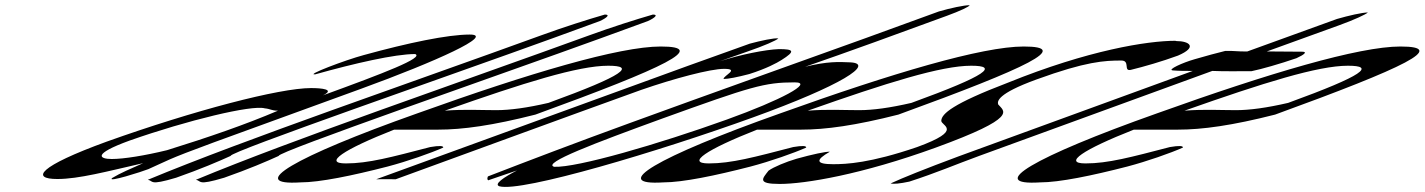

<svg xmlns="http://www.w3.org/2000/svg" viewBox="-20 -678 5483 739"><path d="M391 -133C127 -37 98 11 201 11C283 11 391 -18 531 -50C480 -27 445 -13 412 7C388 27 529 -18 551 -27C626 -60 615 -61 803 -130L1369 -336C1660 -442 1887 -545 1788 -545C1703 -545 1551 -513 1380 -466C1309 -447 1151 -387 1194 -392C1344 -434 1500 -470 1578 -470C1613 -456 1459 -397 1223 -311C1271 -334 1218 -339 1177 -339C1056 -339 727 -253 391 -133ZM479 -137C701 -215 949 -275 999 -261C1021 -259 1025 -252 1050 -252C923 -198 784 -150 623 -100C537 -79 456 -66 410 -66C363 -66 333 -84 479 -137Z M2063 -542C1560 -359 924 -142 549 14C572 18 551 38 658 6C752 -27 822 -57 868 -78C858 -92 1723 -391 2108 -531L2289 -597C2317 -610 2329 -622 2308 -622C2242 -603 2148 -573 2063 -542Z M2248 -542C1745 -359 1109 -142 734 14C757 18 736 38 843 6C937 -27 1007 -57 1053 -78C1043 -92 1908 -391 2293 -531L2474 -597C2502 -610 2514 -622 2493 -622C2427 -603 2333 -573 2248 -542Z M1587 -242C1107 -72 927 37 1136 24C1211 24 1336 -2 1472 -37C1548 -57 1639 -89 1686 -110C1687 -117 1671 -118 1636 -112C1486 -73 1398 -49 1311 -49C1223 -49 1301 -102 1497 -179H1666C1761 -179 1876 -195 2041 -237C2547 -421 2706 -499 2523 -499C2364 -499 2019 -397 1587 -242ZM1692 -252C1998 -360 2206 -425 2321 -425C2425 -425 2388 -390 2091 -282C2009 -263 1943 -254 1890 -254C1827 -254 1768 -258 1692 -252Z M1428 12C1457 11 1477 12 1503 12C1819 -103 2137 -220 2448 -332C2575 -376 2714 -413 2767 -413C2829 -413 2764 -387 2765 -374C2783 -374 2818 -381 2864 -393C2930 -414 2969 -435 2988 -447C3042 -481 3036 -489 2978 -489C2926 -487 2830 -468 2750 -442C2783 -454 2820 -467 2858 -480C2922 -502 2967 -522 2976 -530C2961 -533 2907 -521 2866 -510C2784 -480 2703 -452 2629 -425Z M2403 -204C2197 -129 2013 -59 1858 1C1855 8 1855 13 1859 16L1970 -22C1918 5 1880 31 1902 39C1987 63 2516 -95 2878 -226C3221 -350 3348 -433 3253 -438C3207 -440 3164 -442 3079 -421C3230 -473 3464 -558 3624 -617C3676 -636 3712 -653 3712 -658C3690 -658 3639 -647 3594 -634C3594 -634 3422 -571 3311 -531C2956 -403 2735 -325 2403 -204ZM2530 -222C2871 -345 2922 -361 3039 -361C3114 -361 2986 -293 2778 -218C2514 -123 2200 -32 2113 -36C2065 -50 2269 -127 2530 -222Z M2984 -242C2504 -72 2324 37 2533 24C2608 24 2733 -2 2869 -37C2945 -57 3036 -89 3083 -110C3084 -117 3068 -118 3033 -112C2883 -73 2795 -49 2708 -49C2620 -49 2698 -102 2894 -179H3063C3158 -179 3273 -195 3438 -237C3944 -421 4103 -499 3920 -499C3761 -499 3416 -397 2984 -242ZM3089 -252C3395 -360 3603 -425 3718 -425C3822 -425 3785 -390 3488 -282C3406 -263 3340 -254 3287 -254C3224 -254 3165 -258 3089 -252Z M3046 -67C3005 -55 2957 -35 2938 -21C2915 9 2892 30 2981 30C3078 30 3296 -6 3582 -110C3903 -227 3845 -249 3822 -276C3818 -288 3818 -317 3969 -372C4161 -442 4232 -445 4296 -445C4331 -445 4303 -403 4332 -409C4385 -422 4451 -441 4514 -464C4591 -497 4558 -520 4507 -520L4504 -521C4397 -521 4169 -485 3860 -360C3645 -278 3605 -240 3603 -214C3600 -194 3694 -179 3510 -112C3329 -50 3237 -46 3187 -46C3119 -46 3118 -62 3174 -94C3159 -95 3107 -84 3046 -67Z M4578 -450C4532 -437 4471 -409 4494 -407C4518 -405 4542 -405 4571 -405C4266 -294 3966 -184 3669 -76C3540 -28 3453 7 3408 28C3420 31 3442 29 3480 21C3585 -13 3656 -44 3749 -78C4040 -184 4344 -295 4646 -405C4691 -403 4746 -404 4797 -404C4836 -412 4906 -432 4970 -454C5001 -468 5013 -479 4992 -479C4945 -479 4902 -480 4856 -480C4951 -514 5039 -546 5135 -581C5193 -602 5236 -622 5245 -630C5223 -630 5171 -618 5126 -605C5005 -561 4898 -522 4781 -480C4746 -479 4731 -483 4696 -482C4663 -474 4623 -463 4578 -450Z M4434 -242C3954 -72 3774 37 3983 24C4058 24 4183 -2 4319 -37C4395 -57 4486 -89 4533 -110C4534 -117 4518 -118 4483 -112C4333 -73 4245 -49 4158 -49C4070 -49 4148 -102 4344 -179H4513C4608 -179 4723 -195 4888 -237C5394 -421 5553 -499 5370 -499C5211 -499 4866 -397 4434 -242ZM4539 -252C4845 -360 5053 -425 5168 -425C5272 -425 5235 -390 4938 -282C4856 -263 4790 -254 4737 -254C4674 -254 4615 -258 4539 -252Z"/></svg>

Font: Snowfall
Style: UltraObl
Weight: 400
Designer: Jasper
Foundry: Cannot Into Space Fonts
Version: Version 0.9